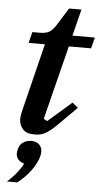

<svg xmlns="http://www.w3.org/2000/svg" viewBox="-62 -700 531 1007"><g transform="rotate(5 204.0 -196.0)"><path d="M137 12Q92 12 73.5 -11Q55 -34 55 -62Q55 -75 58 -90Q61 -105 64 -116L150 -464H64L79 -522H117Q151 -522 168.5 -533Q186 -544 203 -571L260 -662H325L290 -522H408L393 -464H276L178 -74L197 -64L321 -172L351 -147L262 -58Q240 -36 223 -22Q206 -8 192 -0.5Q178 7 164.5 9.5Q151 12 137 12ZM14 270Q40 248 62.5 220Q85 192 96 169Q76 164 64.5 150.5Q53 137 53 119Q53 112 56 98Q61 74 79.5 60.5Q98 47 124 47Q150 47 165 61.5Q180 76 180 99Q180 111 177 123Q168 159 138.5 199Q109 239 69 270H14Z"/></g></svg>

Font: IBM Plex Serif SmBld
Style: Italic
Weight: 600
Italic angle: -14°
Designer: Mike Abbink, Paul van der Laan, Pieter van Rosmalen
Foundry: Bold Monday
Version: Version 3.001